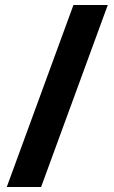

<svg xmlns="http://www.w3.org/2000/svg" viewBox="-20 -740 455 766"><path d="M410 -720 144 6H7L273 -720Z"/></svg>

Font: Noto Sans Georgian Bold
Style: Regular
Weight: 700
Designer: Monotype Design Team, Akaki Razmadze
Foundry: Google LLC
Version: Version 2.005; ttfautohint (v1.8.4.7-5d5b)